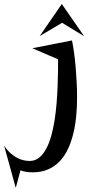

<svg xmlns="http://www.w3.org/2000/svg" viewBox="-186 -690 449 939"><path d="M-41 97.2Q-14.6 97.2 5.4 81.1Q25.4 64.9 40 37.6Q54.7 10.3 64.7 -25.9Q74.7 -62 81.1 -102.5Q87.4 -143.1 90.8 -185.5Q94.2 -228 95.7 -267.6Q97.2 -307.1 97.7 -341.3Q98.1 -375.5 98.1 -399.9L-27.8 -454.1L166 -492.2Q171.4 -466.8 176 -433.8Q180.7 -400.9 183.8 -363.8Q187 -326.7 189 -288.1Q190.9 -249.5 190.9 -212.9Q190.9 -167.5 186.8 -122.6Q182.6 -77.6 172.6 -37.1Q162.6 3.4 146.5 38.3Q130.4 73.2 106.2 98.6Q82 124 49.3 138.4Q16.6 152.8 -25.9 152.8Q-39.6 152.8 -54.9 150.9Q-70.3 148.9 -85.9 143.1L-108.9 229L-166 22Q-150.4 45.4 -133.3 60.3Q-116.2 75.2 -99.9 83.3Q-83.5 91.3 -68.4 94.2Q-53.2 97.2 -41 97.2ZM225.6 -512.7 117.7 -578.6 8.3 -513.7 116.2 -670.4Z"/></svg>

Font: Risque
Style: Regular
Weight: 400
Designer: Astigmatic (AOETI)
Foundry: Astigmatic (AOETI)
Version: Version 1.000